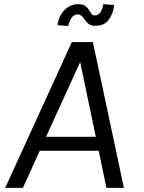

<svg xmlns="http://www.w3.org/2000/svg" viewBox="-20 -902 690 922"><path d="M5 0 325 -700H426L575 0H491L454 -178H171L90 0ZM365 -604 201 -245H440ZM436 -778Q413 -778 400.5 -791.5Q388 -805 378.5 -818.5Q369 -832 355 -833Q335 -833 323 -815.5Q311 -798 308 -777L256 -781Q262 -826 290 -854Q318 -882 355 -882Q377 -882 388.5 -874Q400 -866 406.5 -855Q413 -844 419 -836Q425 -828 436 -828Q452 -828 462.5 -843.5Q473 -859 476 -882L528 -878Q523 -835 502 -806.5Q481 -778 436 -778Z"/></svg>

Font: Kulim Park
Style: Italic
Weight: 400
Italic angle: -8°
Designer: Noponies / Dale Sattler
Foundry: Noponies
Version: Version 1.000; ttfautohint (v1.8.3)